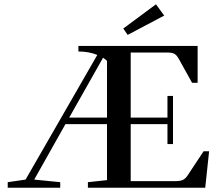

<svg xmlns="http://www.w3.org/2000/svg" viewBox="-20 -878 1012 898"><path d="M577.1 -714.8 556.6 -744.6 709.5 -857.9 748 -805.2ZM16.1 0V-25.9L99.6 -38.1L435.1 -621.1Q395.5 -637.2 346.7 -637.2V-663.1H904.3V-490.7H878.4L815.4 -604Q806.6 -620.1 795.7 -626.2Q784.7 -632.3 763.7 -632.3H591.3V-328.1H763.2V-429.2H789.1V-204.1H763.2V-297.4H591.3V-30.8H800.3Q823.2 -30.8 835.4 -36.6Q847.7 -42.5 857.9 -58.1L932.1 -170.4H958L939.9 0H391.1V-25.9L480.5 -35.6V-297.4H286.1L140.1 -38.1L261.7 -25.9V0ZM480.5 -593.3Q472.7 -601.1 461.9 -607.9L303.7 -328.1H480.5Z"/></svg>

Font: Elstob 14pt Medium
Style: Regular
Weight: 500
Designer: Peter S. Baker
Version: Version 1.015